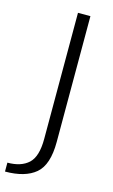

<svg xmlns="http://www.w3.org/2000/svg" viewBox="-190 -641 538 917"><g transform="rotate(15 79.0 -182.0)"><path d="M-64.5 229.5Q34.5 229.5 86 186Q137.5 142.5 137.5 29V-593H76V31Q76 118 39.5 151.8Q3 185.5 -64.5 185.5Z"/></g></svg>

Font: Anybody UltraCondensed Thin Light
Style: Regular
Weight: 300
Version: Version 1.111